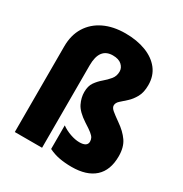

<svg xmlns="http://www.w3.org/2000/svg" viewBox="-179 -950 992 1043"><g transform="rotate(30 317.5 -428.5)"><path d="M556 -634Q556 -588 539.5 -558.5Q523 -529 502 -510Q481 -491 464.5 -476.5Q448 -462 448 -445Q448 -431 464.5 -417Q481 -403 515 -379Q560 -348 585 -312Q610 -276 610 -219Q610 -131 560 -86Q510 -41 416 -41Q375 -41 339.5 -47.5Q304 -54 272 -70V-218Q297 -200 328.5 -189Q360 -178 386 -178Q435 -178 435 -210Q435 -222 430 -232Q425 -242 409.5 -254.5Q394 -267 362 -287Q307 -323 290 -358Q273 -393 273 -428Q273 -466 289.5 -489.5Q306 -513 328 -531.5Q350 -550 367 -570.5Q384 -591 384 -620Q384 -643 365 -660.5Q346 -678 309 -678Q226 -678 226 -568V-51H55V-588Q55 -659 86.5 -710Q118 -761 175 -788.5Q232 -816 309 -816Q381 -816 437 -794.5Q493 -773 524.5 -732.5Q556 -692 556 -634Z"/></g></svg>

Font: Noto Sans Tamil UI Condensed Black
Style: Regular
Weight: 900
Width: 3
Designer: Jelle Bosma - Monotype Design Team
Foundry: Monotype Imaging Inc.
Version: Version 2.004; ttfautohint (v1.8.4.7-5d5b)